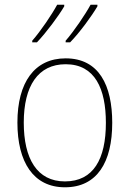

<svg xmlns="http://www.w3.org/2000/svg" viewBox="-20 -786 552 816"><path d="M394 -759V-766H365C343 -725 294 -653 259 -613V-606H278C319 -648 370 -718 394 -759ZM253 -759V-766H223C201 -725 153 -654 117 -613V-606H137C177 -648 229 -718 253 -759ZM457 -264C457 -423 401 -538 259 -538C127 -538 54 -436 54 -265C54 -97 122 10 256 10C393 10 457 -97 457 -264ZM81 -265C81 -421 142 -513 259 -513C384 -513 430 -408 430 -264C430 -110 377 -15 256 -15C137 -15 81 -112 81 -265Z"/></svg>

Font: Noto Sans Gurmukhi SemiCondensed Thin
Style: Regular
Weight: 100
Width: 4
Designer: Jelle Bosma - Monotype Design Team
Foundry: Monotype Imaging Inc.
Version: Version 2.004